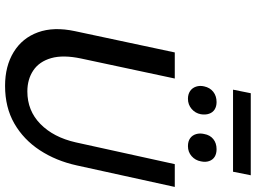

<svg xmlns="http://www.w3.org/2000/svg" viewBox="-146 -852 1010 758"><g transform="rotate(90 359.0 -473.0)"><path d="M319 12Q241 12 185.5 -22Q130 -56 107.5 -118Q85 -180 103 -264L187 -658H290L211 -288Q196 -217 209.5 -170Q223 -123 258 -99.5Q293 -76 341 -76Q417 -76 469.5 -127.5Q522 -179 542 -267L628 -658H718L633 -271Q615 -189 573 -125Q531 -61 467.5 -24.5Q404 12 319 12ZM370 -710Q352 -710 339.5 -718.5Q327 -727 322 -742Q317 -757 321 -774Q326 -797 342.5 -810Q359 -823 383 -823Q400 -823 412 -815.5Q424 -808 429 -793.5Q434 -779 431 -761Q427 -739 410 -724.5Q393 -710 370 -710ZM557 -710Q538 -710 526 -718.5Q514 -727 509.5 -742Q505 -757 509 -774Q513 -797 529 -810Q545 -823 569 -823Q587 -823 599 -815.5Q611 -808 616 -793.5Q621 -779 617 -761Q613 -739 596.5 -724.5Q580 -710 557 -710ZM334 -888 348 -958H672L658 -888Z"/></g></svg>

Font: Ysabeau Office SemiBold
Style: Italic
Weight: 600
Italic angle: -12°
Designer: Christian Thalmann (Catharsis Fonts)
Version: Version 2.001;gftools[0.9.30]; featfreeze: tnum,lnum,ss02